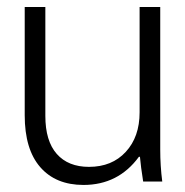

<svg xmlns="http://www.w3.org/2000/svg" viewBox="-20 -520 531 550"><path d="M379.9 -198.2V-500H439V-91.8Q439 -44.9 444.8 0H390.1Q383.3 -43 380.9 -70.8H377.9Q318.8 9.8 219.2 9.8Q139.6 9.8 95.2 -41.3Q50.8 -92.3 50.8 -189.9V-500H109.9V-188Q109.9 -116.2 142.6 -79.1Q175.3 -42 234.9 -42Q300.8 -42 340.3 -85Q379.9 -127.9 379.9 -198.2Z"/></svg>

Font: LT Hoop Light
Style: Regular
Weight: 300
Designer: Daniel Lyons
Foundry: LyonsType
Version: Version 1.000